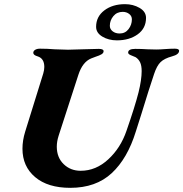

<svg xmlns="http://www.w3.org/2000/svg" viewBox="-20 -889 881 923"><path d="M88 -174Q88 -214 101 -256L188 -536Q193 -553 193 -567Q193 -608 161 -618Q140 -624 140 -635Q140 -644 149 -649.5Q158 -655 172 -655Q207 -655 243 -652Q287 -650 307 -650Q326 -650 378 -652Q434 -654 455 -654Q478 -654 478 -643Q478 -634 468 -628Q458 -622 439 -616L418 -608Q377 -591 357 -530L262 -237Q253 -209 253 -184Q253 -132 286 -100Q319 -68 368 -68Q441 -68 500.5 -123Q560 -178 588 -260Q629 -378 646 -445Q661 -506 661 -547Q661 -574 653.5 -589.5Q646 -605 632 -614Q626 -617 616.5 -620.5Q607 -624 601.5 -627.5Q596 -631 596 -636Q596 -654 630 -654Q660 -654 690 -652L731 -651Q749 -651 773 -653Q799 -655 820 -655Q841 -655 841 -645Q841 -627 807 -618Q770 -608 752 -590.5Q734 -573 721 -534Q696 -460 660 -342L633 -257Q593 -127 517 -56.5Q441 14 318 14Q210 14 149 -37.5Q88 -89 88 -174ZM442 -760Q442 -809 481.5 -839Q521 -869 581 -869Q620 -869 651 -851Q682 -833 682 -803Q682 -753 642 -724Q602 -695 542 -695Q502 -695 472 -713Q442 -731 442 -760ZM614 -796Q614 -812 601 -822Q588 -832 570 -832Q542 -832 525 -811.5Q508 -791 508 -765Q508 -749 521.5 -738.5Q535 -728 555 -728Q582 -728 598 -749Q614 -770 614 -796Z"/></svg>

Font: EB Garamond ExtraBold
Style: Italic
Weight: 800
Italic angle: -17.2°
Designer: Georg Duffner and Octavio Pardo
Foundry: Georg Duffner
Version: Version 1.000